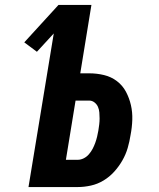

<svg xmlns="http://www.w3.org/2000/svg" viewBox="-20 -755 640 775"><path d="M95 0 197 -620 129 -546 78 -584 216 -735H349L304 -459H341Q371 -459 400 -452Q429 -445 452 -427.5Q475 -410 488.5 -384.5Q502 -359 508.5 -330.5Q515 -302 514 -271.5Q513 -241 507 -210Q503 -184 495.5 -158Q488 -132 474 -107.5Q460 -83 441 -62Q422 -41 398 -26.5Q374 -12 347 -6Q320 0 294 0ZM294 -110Q306 -110 318 -116Q330 -122 339 -132.5Q348 -143 354 -154.5Q360 -166 364.5 -178.5Q369 -191 372 -203.5Q375 -216 377 -228Q379 -240 380.5 -252.5Q382 -265 382 -277Q382 -289 381 -301Q380 -313 375.5 -323.5Q371 -334 361.5 -341.5Q352 -349 340 -349H285L246 -110Z"/></svg>

Font: Iosevka Aile Extrabold Oblique
Style: Regular
Weight: 800
Italic angle: -9°
Designer: Belleve Invis
Foundry: Belleve Invis
Version: Version 31.1.0; ttfautohint (v1.8.4)